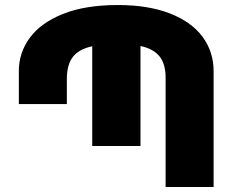

<svg xmlns="http://www.w3.org/2000/svg" viewBox="-20 -744 943 764"><path d="M830 -460V0H639V-435Q639 -490 614.5 -520Q590 -550 539 -561V-163H347V-560Q293 -548 269.5 -517Q246 -486 246 -430V-330H55V-462Q55 -534 98.5 -593.5Q142 -653 230.5 -688.5Q319 -724 449 -724Q570 -724 656 -690.5Q742 -657 786 -597.5Q830 -538 830 -460Z"/></svg>

Font: Noto Sans Armenian Black
Style: Regular
Weight: 900
Designer: Monotype Design team
Foundry: Monotype Imaging Inc.
Version: Version 1.000